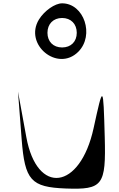

<svg xmlns="http://www.w3.org/2000/svg" viewBox="-20 -1132 713 1153"><path d="M88 -582 110 -296C129 -49 166 -8 375 0C597 8 617 -18 609 -309C600 -627 600 -627 542 -362C461 9 202 43 138 -309ZM214 -1015C122 -865 326 -697 450 -821C549 -920 485 -1112 353 -1112C310 -1112 247 -1068 214 -1015ZM265 -935C265 -988 300 -1024 353 -1024C406 -1024 441 -988 441 -935C441 -882 406 -847 353 -847C300 -847 265 -882 265 -935Z"/></svg>

Font: Venom Sans
Style: Regular
Weight: 400
Version: Version 1.001